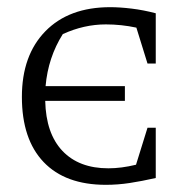

<svg xmlns="http://www.w3.org/2000/svg" viewBox="-20 -509 522 535"><path d="M275 6Q162 6 101.5 -57.5Q41 -121 41 -239Q41 -355 106.5 -422Q172 -489 287 -489Q314 -489 347 -485Q380 -481 414 -472V-332H391L360 -432Q318 -441 275 -441Q214 -441 155 -414Q114 -349 107 -269H328V-228H106Q108 -137 154 -88.5Q200 -40 282 -40Q318 -40 359 -50L391 -153H414V-13Q374 -4 341 1Q308 6 275 6Z"/></svg>

Font: Piazzolla Light
Style: Regular
Weight: 300
Designer: Juan Pablo del Peral
Foundry: Huerta Tipografica
Version: Version 1.330